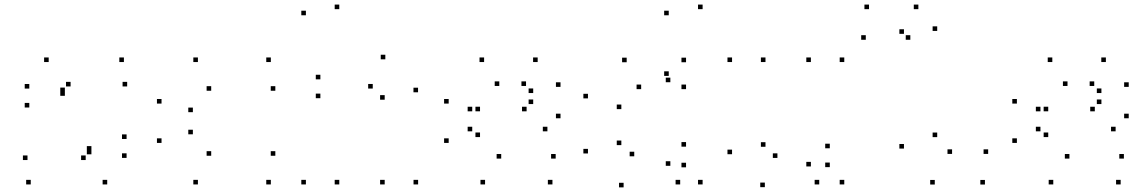

<svg xmlns="http://www.w3.org/2000/svg" viewBox="-20 -795 5000 838"><path d="M447.9 10V-10H427.9V10ZM532.5 -105.8V-125.8H512.5V-105.8ZM532.5 -188.4V-208.4H512.5V-188.4ZM263.1 -376.8V-396.8H243.1V-376.8ZM263.1 -392.7V-412.7H243.1V-392.7ZM288.1 -417.7V-437.7H268.1V-417.7ZM535 -417.7V-437.7H515V-417.7ZM520.8 -524.2V-544.2H500.8V-524.2ZM192.5 -524.2V-544.2H172.5V-524.2ZM107.9 -408.4V-428.4H87.9V-408.4ZM107.9 -325.8V-345.8H87.9V-325.8ZM379 -137.3V-157.3H359V-137.3ZM379 -121.5V-141.5H359V-121.5ZM354 -96.5V-116.5H334V-96.5ZM100 -96.5V-116.5H80V-96.5ZM114.2 10V-10H94.2V10Z M1162.1 10V-10H1142.1V10ZM1181.7 -115.2V-135.2H1161.7V-115.2ZM901.8 -115.2V-135.2H881.8V-115.2ZM821.8 -208.8V-228.8H801.8V-208.8ZM821.8 -305.4V-325.4H801.8V-305.4ZM901.8 -398.9V-418.9H881.8V-398.9ZM1181.7 -398.9V-418.9H1161.7V-398.9ZM1162.1 -524.2V-544.2H1142.1V-524.2ZM843.8 -524.2V-544.2H823.8V-524.2ZM685 -342.9V-362.9H665V-342.9ZM685 -171.2V-191.2H665V-171.2ZM843.8 10V-10H823.8V10Z M1804.9 10V-10H1784.9V10ZM1804.6 -392.2V-412.2H1784.6V-392.2ZM1661.8 -536.1V-556.1H1641.8V-536.1ZM1378.3 -448.7V-468.7H1358.3V-448.7ZM1378.3 -366.4V-386.4H1358.3V-366.4ZM1606.9 -408.5V-428.5H1586.9V-408.5ZM1659 -359.8V-379.8H1639V-359.8ZM1659 10V-10H1639V10ZM1460.8 10V-10H1440.8V10ZM1460.8 -755V-775H1440.8V-755ZM1315.1 -728.3V-748.3H1295.1V-728.3ZM1315.1 10V-10H1295.1V10Z M2391.2 10V-10H2371.2V10ZM2405.3 -102.8V-122.8H2385.3V-102.8ZM2167.6 -102.8V-122.8H2147.6V-102.8ZM2075.1 -196.7V-216.7H2055.1V-196.7ZM2075.1 -309.2V-329.2H2055.1V-309.2ZM2159.2 -419.8V-439.8H2139.2V-419.8ZM2275.9 -419.8V-439.8H2255.9V-419.8ZM2307.2 -388.9V-408.9H2287.2V-388.9ZM2307.2 -340.8V-360.8H2287.2V-340.8ZM2278.4 -309.1V-329.1H2258.4V-309.1ZM2041.1 -309.1V-329.1H2021.1V-309.1ZM2041.1 -221.8V-241.8H2021.1V-221.8ZM2369.2 -221.8V-241.8H2349.2V-221.8ZM2426.4 -278.8V-298.8H2406.4V-278.8ZM2426.4 -415.8V-435.8H2406.4V-415.8ZM2326.7 -524.2V-544.2H2306.7V-524.2ZM2092.9 -524.2V-544.2H2072.9V-524.2ZM1938.3 -342.9V-362.9H1918.3V-342.9ZM1938.3 -171.2V-191.2H1918.3V-171.2ZM2097.1 10V-10H2077.1V10Z M3046.6 10V-10H3026.6V10ZM3046.6 -755V-775H3026.6V-755ZM2898.8 -728.3V-748.3H2878.8V-728.3ZM2898.8 -463.7V-483.7H2878.8V-463.7ZM2905.8 -436.1V-456.1H2885.8V-436.1ZM2905.8 -71.3V-91.3H2885.8V-71.3ZM2948.7 10V-10H2928.7V10ZM2715.2 -523.3V-543.3H2695.2V-523.3ZM2546.2 -365.6V-385.6H2526.2V-365.6ZM2546.2 -125.2V-145.2H2526.2V-125.2ZM2701.8 22.8V2.8H2681.8V22.8ZM2974.3 -64.7V-84.7H2954.3V-64.7ZM2974.3 -154.9V-174.9H2954.3V-154.9ZM2748.2 -112.8V-132.8H2728.2V-112.8ZM2691.9 -161.6V-181.6H2671.9V-161.6ZM2691.9 -318.7V-338.7H2671.9V-318.7ZM2778.4 -405.9V-425.9H2758.4V-405.9ZM2974.3 -405.9V-425.9H2954.3V-405.9ZM2974.3 -523.3V-543.3H2954.3V-523.3Z M3175.1 -524.2V-544.2H3155.1V-524.2ZM3175.1 -121.9V-141.9H3155.1V-121.9ZM3318.2 21.9V1.9H3298.2V21.9ZM3601.7 -65.5V-85.5H3581.7V-65.5ZM3601.7 -147.8V-167.8H3581.7V-147.8ZM3373.1 -105.7V-125.7H3353.1V-105.7ZM3321 -154.4V-174.4H3301V-154.4ZM3321 -524.2V-544.2H3301V-524.2ZM3519.2 -524.2V-544.2H3499.2V-524.2ZM3519.2 -68.5V-88.5H3499.2V-68.5ZM3555.6 10V-10H3535.6V10ZM3664.9 10V-10H3644.9V10ZM3664.9 -524.2V-544.2H3644.9V-524.2Z M4278.8 10.4V-9.6H4258.8V10.4ZM4292.9 -123.2V-143.2H4272.9V-123.2ZM4135.4 -123.2V-143.2H4115.4V-123.2ZM4070.5 -196.5V-216.5H4050.5V-196.5ZM4070.5 -660V-680H4050.5V-660ZM3988.3 -755V-775H3968.3V-755ZM3772.9 -755V-775H3752.9V-755ZM3758.8 -621.4V-641.4H3738.8V-621.4ZM3953.2 -621.4V-641.4H3933.2V-621.4ZM3925.4 -647.3V-667.3H3905.4V-647.3ZM3925.4 -146.5V-166.5H3905.4V-146.5ZM4059.9 10.4V-9.6H4039.9V10.4Z M4871.2 10V-10H4851.2V10ZM4885.3 -102.8V-122.8H4865.3V-102.8ZM4647.6 -102.8V-122.8H4627.6V-102.8ZM4555.1 -196.7V-216.7H4535.1V-196.7ZM4555.1 -309.2V-329.2H4535.1V-309.2ZM4639.2 -419.8V-439.8H4619.2V-419.8ZM4755.9 -419.8V-439.8H4735.9V-419.8ZM4787.2 -388.9V-408.9H4767.2V-388.9ZM4787.2 -340.8V-360.8H4767.2V-340.8ZM4758.4 -309.1V-329.1H4738.4V-309.1ZM4521.1 -309.1V-329.1H4501.1V-309.1ZM4521.1 -221.8V-241.8H4501.1V-221.8ZM4849.2 -221.8V-241.8H4829.2V-221.8ZM4906.4 -278.8V-298.8H4886.4V-278.8ZM4906.4 -415.8V-435.8H4886.4V-415.8ZM4806.7 -524.2V-544.2H4786.7V-524.2ZM4572.9 -524.2V-544.2H4552.9V-524.2ZM4418.3 -342.9V-362.9H4398.3V-342.9ZM4418.3 -171.2V-191.2H4398.3V-171.2ZM4577.1 10V-10H4557.1V10Z"/></svg>

Font: Monaspace Krypton Dots Var
Style: Regular
Weight: 400
Designer: Riley Cran and the Lettermatic Team
Version: Version 1.100 (Monaspace Krypton Dots)